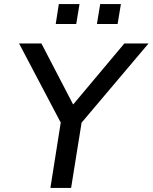

<svg xmlns="http://www.w3.org/2000/svg" viewBox="-20 -917 745 937"><path d="M226 0 284 -367 291 -291 73 -705H182L337 -407L587 -705H705L355 -291L386 -367L327 0ZM453 -800 469 -897H570L554 -800ZM252 -800 267 -897H368L352 -800Z"/></svg>

Font: Nunito Sans 7pt Medium
Style: Italic
Weight: 500
Italic angle: -9°
Designer: Vernon Adams
Foundry: Vernon Adams
Version: Version 3.101;gftools[0.9.27]